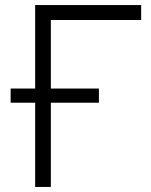

<svg xmlns="http://www.w3.org/2000/svg" viewBox="-20 -739 598 759"><path d="M119 0V-333H22V-389H119V-719H538V-660H181V-389H371V-333H181V0Z"/></svg>

Font: Nunitoga
Style: Light
Weight: 300
Designer: Vernon Adams
Foundry: Vernon Adams
Version: Version 1.0